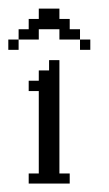

<svg xmlns="http://www.w3.org/2000/svg" viewBox="-68 -435 259 455"><path d="M0 0V-23.9H23.9V-219.2H0V-243.7H23.9V-268.1H48.3V-292.5H72.8V-23.9H97.2V0ZM-48.3 -316.9V-341.3H-23.9V-316.9ZM121.6 -316.9V-341.3H146V-316.9ZM-23.9 -341.3V-365.7H0V-390.1H23.9V-414.6H72.8V-390.1H97.2V-365.7H121.6V-341.3H72.8V-365.7H23.9V-341.3Z"/></svg>

Font: FS Mondwest Regular
Style: Regular
Weight: 400
Designer: NZWStudios2024
Foundry: https://fontstruct.com
Version: Version 1.0